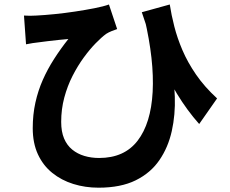

<svg xmlns="http://www.w3.org/2000/svg" viewBox="-20 -785 1040 868"><path d="M747.5 -764.7Q754.7 -717.6 768 -665.5Q781.2 -613.5 804.7 -558.4Q828.2 -503.4 866.2 -448Q904.3 -392.6 961.4 -340.1L880.5 -224.4Q826 -285.6 779.9 -361.4Q733.8 -437.2 695 -529.2Q656.3 -621.3 621.1 -729.7ZM88.4 -714.7Q115.5 -712.7 144.9 -714.7Q180.6 -716.5 226.5 -721.1Q272.5 -725.7 319.5 -732.8Q366.6 -739.9 407.3 -747.9Q448.1 -755.9 472.5 -764.7L509.6 -653.6Q499 -650 484.9 -644.5Q470.8 -638.9 459.8 -631.8Q438.9 -616.5 412.4 -589.3Q385.8 -562.1 358.6 -524.9Q331.4 -487.6 308.1 -442.1Q284.8 -396.6 270.7 -344Q256.6 -291.5 256.6 -234.1Q256.6 -190 269.6 -159.1Q282.7 -128.1 306.4 -108.8Q330.1 -89.4 361.3 -80.1Q392.5 -70.8 428 -70.8Q542.1 -70.8 602.2 -149Q662.3 -227.2 670.1 -369.3Q677.8 -511.4 633.3 -702.2L751.3 -510.9Q767.6 -430.1 770.3 -348.2Q773.1 -266.3 756.6 -192.5Q740.2 -118.7 700.5 -60.9Q660.8 -3.1 593.4 30.2Q525.9 63.5 425.4 63.5Q365.1 63.5 311.4 46.7Q257.7 30 216.4 -3.3Q175 -36.5 151.5 -87.2Q128 -138 128 -205.7Q128 -266.7 140 -321Q152 -375.3 173.6 -424.1Q195.2 -472.8 224.7 -518.7Q254.1 -564.6 289 -608.6Q269.7 -607.3 244.4 -604.4Q219.2 -601.6 195.9 -598.9Q172.7 -596.2 157.7 -594Q141.6 -592.2 128.2 -590.2Q114.8 -588.2 97.7 -584.7Z"/></svg>

Font: Noto Sans JP
Style: Regular
Weight: 100
Designer: Ryoko NISHIZUKA 西塚涼子 (kana, bopomofo & ideographs); Paul D. Hunt (Latin, Greek & Cyrillic); Sandoll Communications 산돌커뮤니
Foundry: Adobe
Version: Version 2.004;hotconv 1.0.118;makeotfexe 2.5.65603